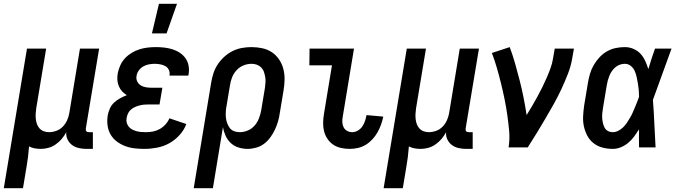

<svg xmlns="http://www.w3.org/2000/svg" viewBox="-52 -776 3572 1011"><path d="M-32 215 90 -520H191L139 -207Q137 -193 136 -178.5Q135 -164 136.5 -150Q138 -136 142.5 -123Q147 -110 156 -100Q165 -90 178 -85Q191 -80 206 -80Q225 -80 244.5 -87Q264 -94 278.5 -109Q293 -124 301.5 -143Q310 -162 313 -181L369 -520H470L400 -100Q400 -96 400 -92Q400 -88 402.5 -85Q405 -82 409 -81Q413 -80 418 -80H437V8H403Q382 8 362.5 3.5Q343 -1 328 -12Q313 -23 304 -41Q295 -59 297 -80Q287 -61 273 -44.5Q259 -28 241 -15.5Q223 -3 203 2.5Q183 8 163 8Q146 8 130 5Q114 2 101 -5Q99 23 95.5 51Q92 79 87 107L69 215Z M709 8Q682 8 656 5Q630 2 606.5 -7Q583 -16 563 -31Q543 -46 530.5 -67.5Q518 -89 514.5 -115Q511 -141 515 -167Q518 -185 526 -203.5Q534 -222 548.5 -235.5Q563 -249 580.5 -258.5Q598 -268 616 -275Q602 -283 591 -295Q580 -307 573.5 -322.5Q567 -338 566 -355.5Q565 -373 568 -390Q572 -411 581.5 -432Q591 -453 606.5 -469.5Q622 -486 642 -498Q662 -510 683 -516.5Q704 -523 725.5 -525.5Q747 -528 768 -528Q791 -528 813 -525.5Q835 -523 856 -516.5Q877 -510 895 -498Q913 -486 925 -469Q937 -452 941 -430Q945 -408 941 -385L940 -378H840L841 -381Q843 -396 836.5 -409Q830 -422 817.5 -428.5Q805 -435 790.5 -437.5Q776 -440 762 -440Q747 -440 731.5 -437Q716 -434 702 -426Q688 -418 678.5 -404.5Q669 -391 667 -376Q664 -361 670.5 -347.5Q677 -334 689 -326.5Q701 -319 716 -316.5Q731 -314 746 -314H803L788 -226H731Q719 -226 707 -225Q695 -224 683.5 -221Q672 -218 660 -213Q648 -208 638 -199.5Q628 -191 622.5 -179.5Q617 -168 615 -156Q612 -143 615 -131Q618 -119 625.5 -109.5Q633 -100 643.5 -94.5Q654 -89 666 -85.5Q678 -82 691 -81Q704 -80 717 -80Q735 -80 753.5 -83.5Q772 -87 789 -96.5Q806 -106 819.5 -121Q833 -136 840 -153L929 -123Q918 -92 893.5 -65Q869 -38 839 -21.5Q809 -5 775 1.5Q741 8 709 8ZM748 -600 785 -756H880L825 -600Z M968 215 1060 -341Q1064 -366 1072 -390.5Q1080 -415 1094.5 -437Q1109 -459 1129.5 -477.5Q1150 -496 1173.5 -507.5Q1197 -519 1222 -523.5Q1247 -528 1272 -528Q1301 -528 1329 -522Q1357 -516 1379.5 -501Q1402 -486 1417.5 -463Q1433 -440 1440 -413Q1447 -386 1446.5 -357Q1446 -328 1441 -299L1421 -179Q1418 -157 1411.5 -135Q1405 -113 1395 -92Q1385 -71 1371 -52Q1357 -33 1338.5 -19Q1320 -5 1297 1.5Q1274 8 1252 8Q1227 8 1203.5 0.5Q1180 -7 1163 -23Q1146 -39 1136 -61Q1126 -83 1122 -107L1069 215ZM1210 -80Q1231 -80 1252 -88.5Q1273 -97 1288 -114Q1303 -131 1311 -151.5Q1319 -172 1323 -193L1343 -313Q1345 -328 1346 -342.5Q1347 -357 1344.5 -371Q1342 -385 1337.5 -398Q1333 -411 1323 -421Q1313 -431 1300 -435.5Q1287 -440 1272 -440Q1251 -440 1230 -431.5Q1209 -423 1193.5 -406Q1178 -389 1170 -368.5Q1162 -348 1159 -327L1141 -219Q1138 -204 1137 -188Q1136 -172 1137.5 -157Q1139 -142 1144 -128Q1149 -114 1157.5 -102.5Q1166 -91 1180 -85.5Q1194 -80 1210 -80Z M1790 8Q1766 8 1743.5 3Q1721 -2 1703 -14Q1685 -26 1672.5 -44.5Q1660 -63 1654.5 -84.5Q1649 -106 1649.5 -130Q1650 -154 1654 -177L1696 -432H1577L1578 -520H1812L1753 -163Q1750 -148 1750.5 -133.5Q1751 -119 1757 -106.5Q1763 -94 1775.5 -87Q1788 -80 1802 -80Q1818 -80 1832.5 -88.5Q1847 -97 1856 -110.5Q1865 -124 1870 -139Q1875 -154 1878 -170L1966 -162Q1962 -141 1954.5 -120Q1947 -99 1936 -79.5Q1925 -60 1909.5 -43Q1894 -26 1874.5 -14Q1855 -2 1833 3Q1811 8 1790 8Z M1968 215 2090 -520H2191L2139 -207Q2137 -193 2136 -178.5Q2135 -164 2136.5 -150Q2138 -136 2142.5 -123Q2147 -110 2156 -100Q2165 -90 2178 -85Q2191 -80 2206 -80Q2225 -80 2244.5 -87Q2264 -94 2278.5 -109Q2293 -124 2301.5 -143Q2310 -162 2313 -181L2369 -520H2470L2400 -100Q2400 -96 2400 -92Q2400 -88 2402.5 -85Q2405 -82 2409 -81Q2413 -80 2418 -80H2437V8H2403Q2382 8 2362.5 3.5Q2343 -1 2328 -12Q2313 -23 2304 -41Q2295 -59 2297 -80Q2287 -61 2273 -44.5Q2259 -28 2241 -15.5Q2223 -3 2203 2.5Q2183 8 2163 8Q2146 8 2130 5Q2114 2 2101 -5Q2099 23 2095.5 51Q2092 79 2087 107L2069 215Z M2626 0Q2633 -44 2629 -87Q2625 -130 2619 -172Q2613 -214 2604.5 -255.5Q2596 -297 2586 -337.5Q2576 -378 2564.5 -418Q2553 -458 2538 -497L2632 -528Q2648 -485 2660.5 -441Q2673 -397 2684.5 -352Q2696 -307 2705 -261.5Q2714 -216 2721 -170Q2736 -194 2750 -218Q2764 -242 2777.5 -266.5Q2791 -291 2803 -315.5Q2815 -340 2826 -365Q2837 -390 2846.5 -416Q2856 -442 2860 -468L2869 -520H2970L2961 -468Q2954 -427 2938 -386Q2922 -345 2903.5 -305.5Q2885 -266 2863.5 -227.5Q2842 -189 2819.5 -151Q2797 -113 2774 -75Q2751 -37 2727 0Z M3175 8Q3146 8 3120 1Q3094 -6 3073.5 -22Q3053 -38 3040.5 -61.5Q3028 -85 3022.5 -111Q3017 -137 3018.5 -165Q3020 -193 3024 -221L3044 -341Q3048 -365 3055 -388.5Q3062 -412 3074.5 -433.5Q3087 -455 3104.5 -474Q3122 -493 3144 -505.5Q3166 -518 3190 -523Q3214 -528 3238 -528Q3262 -528 3284 -518.5Q3306 -509 3321 -492.5Q3336 -476 3345.5 -455Q3355 -434 3362 -412Q3370 -439 3378.5 -466Q3387 -493 3397 -520H3484Q3459 -453 3435 -385Q3411 -317 3386 -250Q3391 -188 3393.5 -125.5Q3396 -63 3400 0H3313Q3313 -24 3312.5 -47.5Q3312 -71 3313 -95Q3301 -76 3287.5 -57.5Q3274 -39 3256 -24Q3238 -9 3217 -0.5Q3196 8 3175 8ZM3175 -80Q3189 -80 3203 -87Q3217 -94 3228.5 -105Q3240 -116 3248.5 -129Q3257 -142 3265 -155Q3273 -168 3279 -182Q3285 -196 3291 -210Q3297 -224 3302.5 -238Q3308 -252 3313 -266Q3313 -284 3311.5 -301.5Q3310 -319 3307 -336Q3304 -353 3300.5 -370Q3297 -387 3290 -402.5Q3283 -418 3269.5 -429Q3256 -440 3238 -440Q3225 -440 3212 -435.5Q3199 -431 3188.5 -422Q3178 -413 3170 -401.5Q3162 -390 3157 -377.5Q3152 -365 3148.5 -352.5Q3145 -340 3143 -327L3123 -207Q3121 -194 3119.5 -180Q3118 -166 3119 -153Q3120 -140 3123 -127Q3126 -114 3132 -103Q3138 -92 3149.5 -86Q3161 -80 3175 -80Z"/></svg>

Font: Iosevka Semibold
Style: Italic
Weight: 600
Italic angle: -9°
Monospace: yes
Designer: Belleve Invis
Foundry: Belleve Invis
Version: Version 32.5.0; ttfautohint (v1.8.4)